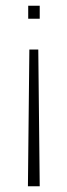

<svg xmlns="http://www.w3.org/2000/svg" viewBox="-20 -514 234 667"><path d="M78 -494H118V-449H78ZM113 -342 118 133H77L82 -342Z"/></svg>

Font: Blinker ExtraLight
Style: Regular
Weight: 200
Designer: Juergen Huber
Foundry: supertype
Version: Version 1.017;hotconv 1.0.117;makeotfexe 2.5.65602